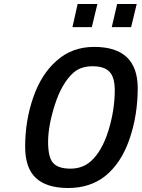

<svg xmlns="http://www.w3.org/2000/svg" viewBox="-20 -931 710 962"><path d="M343 -795 369 -911H468L440 -795ZM540 -795 567 -911H665L637 -795ZM435 -123Q491 -173 523 -276Q555 -379 555 -479Q555 -543 529 -571Q503 -599 443.5 -599Q384 -599 347 -566Q289 -513 255 -406.5Q221 -300 221 -220.5Q221 -141 247 -113.5Q273 -86 333 -86Q393 -86 435 -123ZM506 -48Q430 11 322 11Q214 11 160 -39Q106 -89 106 -196Q106 -326 146.5 -443Q187 -560 264 -627Q341 -696 452 -696Q670 -696 670 -489Q670 -353 628.5 -233Q587 -113 506 -48Z"/></svg>

Font: Titillium Web SemiBold
Style: Italic
Weight: 600
Italic angle: -13°
Version: Version 1.002;PS 57.000;hotconv 1.0.70;makeotf.lib2.5.55311